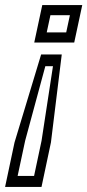

<svg xmlns="http://www.w3.org/2000/svg" viewBox="-29 -720 343 754"><path d="M132.5 -506H213.5L171 -160.5L134 14H-9L28 -160.5ZM149 -460 69.8 -167.5 40.2 -29H104.8L134.2 -167.5L179 -460ZM137 -700H294L262.5 -553H105.5ZM169 -660.2 154.5 -592.8H231L245.5 -660.2Z"/></svg>

Font: Tourney Thin
Style: Italic
Weight: 100
Italic angle: -12°
Designer: Tyler Finck
Foundry: Etcetera Type Co
Version: Version 1.015